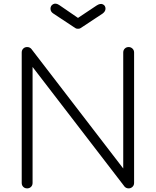

<svg xmlns="http://www.w3.org/2000/svg" viewBox="-20 -1041 861 1061"><path d="M130 0Q117 0 108.5 -8.5Q100 -17 100 -30V-751Q100 -764 108.5 -772.5Q117 -781 130 -781Q144 -781 153 -771L661 -110V-751Q661 -764 669.5 -772.5Q678 -781 691 -781Q703 -781 712 -772.5Q721 -764 721 -751V-30Q721 -17 712 -8.5Q703 0 691 0Q684 0 678.5 -2.5Q673 -5 669 -9L160 -671V-30Q160 -17 151.5 -8.5Q143 0 130 0ZM411 -882Q401 -882 396 -886L275 -966Q259 -976 259 -993Q259 -1010 274 -1018Q289 -1026 309 -1012L411 -942L513 -1010Q534 -1024 548.5 -1017Q563 -1010 563 -993Q563 -978 547 -966L426 -886Q421 -882 411 -882Z"/></svg>

Font: ComfortaaLight
Style: Regular
Weight: 300
Designer: Johan Aakerlund
Foundry: Johan Aakerlund
Version: Version 3.104; ttfautohint (v1.8.1.43-b0c9)